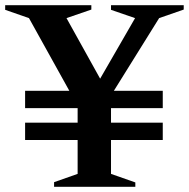

<svg xmlns="http://www.w3.org/2000/svg" viewBox="-28 -721 730 742"><path d="M181 1V-17L272 -49V-180H69V-247H272V-303H69V-370H240L84 -651L-8 -683V-701H325V-684L229 -651L359 -417L494 -651L401 -683V-701H682V-684L587 -651L412 -370H601V-303H401V-247H601V-180H401V-49L495 -16V1Z"/></svg>

Font: Wittgenstein SemiBold
Style: Regular
Weight: 600
Designer: Jörg Drees
Foundry: Jörg Drees
Version: Version 1.500